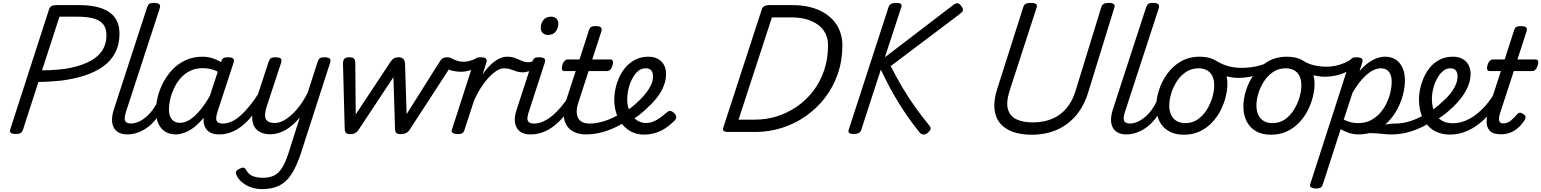

<svg xmlns="http://www.w3.org/2000/svg" viewBox="-20 -910 10627 1324"><path d="M89 14Q41 14 50 -16L319 -848Q324 -862 336 -868.5Q348 -875 370 -875H525Q618 -875 680 -853Q742 -831 773 -787.5Q804 -744 804 -679Q804 -603 774.5 -546.5Q745 -490 691 -451.5Q637 -413 563 -389Q489 -365 401 -354Q364 -350 322 -347.5Q280 -345 245 -345L138 -14Q133 0 122.5 7Q112 14 89 14ZM270 -425Q294 -425 321 -426Q348 -427 375.5 -429.5Q403 -432 428 -435Q520 -450 583.5 -479.5Q647 -509 680.5 -555.5Q714 -602 714 -668Q714 -713 693 -741Q672 -769 627.5 -782Q583 -795 511 -795H390Z M861 17Q823 17 799 4Q775 -9 763.5 -32.5Q752 -56 752.5 -86Q753 -116 764 -152L994 -858Q1001 -878 1010.5 -884Q1020 -890 1039 -890Q1071 -890 1079 -880.5Q1087 -871 1081 -851L850 -143Q834 -95 843 -76.5Q852 -58 884 -58Q898 -58 904 -46.5Q910 -35 907.5 -20.5Q905 -6 893.5 5.5Q882 17 861 17Z M857 17Q843 17 836.5 5.5Q830 -6 832.5 -20.5Q835 -35 847 -46.5Q859 -58 880 -58Q906 -58 932.5 -69Q959 -80 985 -101.5Q1011 -123 1033 -153Q1055 -183 1072 -220Q1077 -235 1089.5 -234.5Q1102 -234 1111.5 -224.5Q1121 -215 1117 -201Q1099 -150 1071 -109.5Q1043 -69 1009 -41Q975 -13 936 2Q897 17 857 17Z M1193 17Q1150 17 1119 -2.5Q1088 -22 1071.5 -59Q1055 -96 1055 -146Q1055 -190 1067.5 -241Q1080 -292 1105.5 -341Q1131 -390 1169.5 -430.5Q1208 -471 1260 -495Q1312 -519 1378 -519Q1421 -519 1462 -502.5Q1503 -486 1536 -461L1523 -392Q1480 -420 1446.5 -430Q1413 -440 1380 -440Q1329 -440 1290.5 -421Q1252 -402 1224.5 -370Q1197 -338 1179.5 -300Q1162 -262 1153.5 -224.5Q1145 -187 1145 -157Q1145 -126 1154 -105.5Q1163 -85 1180 -74Q1197 -63 1222 -63Q1257 -63 1294 -88Q1331 -113 1368.5 -160.5Q1406 -208 1440 -273L1462 -229Q1418 -134 1369 -80Q1320 -26 1274.5 -4.5Q1229 17 1193 17ZM1492 17Q1454 17 1430 4Q1406 -9 1394.5 -32.5Q1383 -56 1383.5 -86.5Q1384 -117 1395 -152L1504 -483Q1511 -503 1520.5 -509Q1530 -515 1549 -515Q1580 -515 1588.5 -505.5Q1597 -496 1590 -476L1481 -143Q1465 -95 1474 -76.5Q1483 -58 1515 -58Q1529 -58 1534.5 -46.5Q1540 -35 1538 -20.5Q1536 -6 1524.5 5.5Q1513 17 1492 17Z M1492 17Q1478 17 1471.5 5.5Q1465 -6 1467.5 -20.5Q1470 -35 1482 -46.5Q1494 -58 1515 -58Q1545 -58 1575.5 -71Q1606 -84 1637 -111.5Q1668 -139 1701.5 -180Q1735 -221 1770 -277Q1779 -290 1791 -289Q1803 -288 1809.5 -278.5Q1816 -269 1810 -257Q1774 -187 1736 -135Q1698 -83 1658.5 -49.5Q1619 -16 1577.5 0.5Q1536 17 1492 17Z M1845 16Q1791 16 1759 -8Q1727 -32 1720.5 -76.5Q1714 -121 1733 -181L1832 -483Q1839 -503 1848.5 -509Q1858 -515 1877 -515Q1908 -515 1916.5 -505.5Q1925 -496 1918 -476L1819 -175Q1807 -137 1808 -112Q1809 -87 1825.5 -74.5Q1842 -62 1876 -62Q1903 -62 1932.5 -77Q1962 -92 1992.5 -120Q2023 -148 2051 -186.5Q2079 -225 2102 -272L2170 -483Q2177 -503 2186.5 -509Q2196 -515 2215 -515Q2246 -515 2254.5 -505.5Q2263 -496 2256 -476L2054 150Q2024 239 1989 292.5Q1954 346 1905.5 370Q1857 394 1786 394Q1747 394 1713.5 382.5Q1680 371 1655.5 352Q1631 333 1617 310Q1608 294 1606.5 281Q1605 268 1627 256Q1646 245 1657 246Q1668 247 1677 262Q1696 295 1726 305.5Q1756 316 1793 316Q1840 316 1871.5 299.5Q1903 283 1926 246Q1949 209 1969 147L2047 -99Q2023 -71 1998.5 -49.5Q1974 -28 1948.5 -13.5Q1923 1 1896.5 8.5Q1870 16 1845 16Z M2395 15Q2374 15 2366 6.5Q2358 -2 2357 -23L2345 -476Q2345 -490 2353 -502.5Q2361 -515 2389 -515Q2411 -515 2420.5 -506.5Q2430 -498 2430 -475L2433 -121L2673 -484Q2685 -502 2698 -508.5Q2711 -515 2730 -515Q2747 -515 2759.5 -505Q2772 -495 2773 -469L2784 -123L3014 -488Q3025 -505 3037 -510Q3049 -515 3063 -515Q3091 -515 3101 -501Q3111 -487 3099 -468L2802 -11Q2795 0 2780 7.5Q2765 15 2743 15Q2721 15 2712.5 6.5Q2704 -2 2704 -23L2693 -378L2450 -11Q2443 -1 2430 7Q2417 15 2395 15Z M3159 -415Q3135 -415 3107 -420.5Q3079 -426 3059 -440Q3050 -447 3051 -459.5Q3052 -472 3059.5 -485Q3067 -498 3075 -505.5Q3083 -513 3088 -510Q3108 -499 3131 -491.5Q3154 -484 3177 -484Q3196 -484 3221.5 -491Q3247 -498 3263 -508Q3274 -515 3283 -505.5Q3292 -496 3294 -482.5Q3296 -469 3288 -461Q3273 -447 3251 -436.5Q3229 -426 3205 -420.5Q3181 -415 3159 -415Z M3134 15Q3118 15 3104 8Q3090 1 3097 -18L3247 -483Q3254 -503 3263.5 -509Q3273 -515 3292 -515Q3323 -515 3331.5 -505.5Q3340 -496 3333 -476L3308 -397Q3328 -426 3349 -449Q3370 -472 3392 -487.5Q3414 -503 3434.5 -511Q3455 -519 3475 -519Q3494 -519 3501 -507Q3508 -495 3504 -479Q3500 -463 3487 -451Q3474 -439 3454 -439Q3433 -439 3406.5 -423Q3380 -407 3351.5 -377Q3323 -347 3296 -305Q3269 -263 3247 -211L3182 -11Q3178 2 3167.5 8.5Q3157 15 3134 15Z M3587 -411Q3560 -411 3539 -418.5Q3518 -426 3499 -432.5Q3480 -439 3455 -439Q3436 -439 3430 -451Q3424 -463 3428 -479Q3432 -495 3444.5 -507Q3457 -519 3476 -519Q3508 -519 3532 -510Q3556 -501 3577.5 -491Q3599 -481 3622 -481Q3636 -481 3645.5 -484.5Q3655 -488 3664 -494Q3676 -503 3684.5 -496Q3693 -489 3694 -476Q3695 -463 3684 -454Q3652 -426 3627 -418.5Q3602 -411 3587 -411Z M3639 17Q3602 17 3577.5 4Q3553 -9 3541.5 -32.5Q3530 -56 3530 -86Q3530 -116 3542 -152L3650 -483Q3657 -503 3666.5 -509Q3676 -515 3695 -515Q3726 -515 3734.5 -505.5Q3743 -496 3736 -476L3628 -143Q3611 -95 3620 -76.5Q3629 -58 3662 -58Q3676 -58 3682 -46.5Q3688 -35 3685.5 -20.5Q3683 -6 3671.5 5.5Q3660 17 3639 17ZM3757 -669Q3737 -669 3723 -682Q3709 -695 3709 -720Q3709 -747 3726.5 -771Q3744 -795 3781 -795Q3802 -795 3816 -782.5Q3830 -770 3830 -744Q3830 -717 3812.5 -693Q3795 -669 3757 -669Z M3638 17Q3624 17 3617.5 5.5Q3611 -6 3613.5 -20.5Q3616 -35 3628 -46.5Q3640 -58 3661 -58Q3692 -58 3723 -71Q3754 -84 3786 -110Q3818 -136 3851 -175.5Q3884 -215 3918 -268Q3927 -282 3938.5 -281Q3950 -280 3957 -270.5Q3964 -261 3959 -249Q3924 -181 3886.5 -131Q3849 -81 3808.5 -48Q3768 -15 3725.5 1Q3683 17 3638 17Z M4022 17Q3973 17 3938.5 0Q3904 -17 3886 -48Q3868 -79 3867 -121.5Q3866 -164 3883 -215L3950 -420H3871Q3860 -420 3856 -430Q3852 -440 3857 -460Q3863 -480 3873 -490Q3883 -500 3893 -500H3976L4040 -698Q4046 -718 4055.5 -724Q4065 -730 4085 -730Q4116 -730 4124.5 -720.5Q4133 -711 4126 -691L4064 -500H4190Q4201 -500 4205.5 -490.5Q4210 -481 4204 -460Q4199 -441 4189 -430.5Q4179 -420 4168 -420H4039L3969 -205Q3957 -169 3957 -141Q3957 -113 3967.5 -94.5Q3978 -76 3998 -67Q4018 -58 4046 -58Q4060 -58 4065.5 -46.5Q4071 -35 4069 -20.5Q4067 -6 4055 5.5Q4043 17 4022 17Z M4025 17Q4006 17 4000 5.5Q3994 -6 3998.5 -20.5Q4003 -35 4016 -46.5Q4029 -58 4048 -58Q4096 -58 4151 -76Q4206 -94 4260 -128Q4271 -136 4281 -130.5Q4291 -125 4297 -113Q4303 -101 4302.5 -88.5Q4302 -76 4292 -70Q4243 -39 4195 -19.5Q4147 0 4104 8.5Q4061 17 4025 17Z M4263 -123Q4301 -144 4334 -169.5Q4367 -195 4393 -222Q4418 -246 4438.5 -273Q4459 -300 4471 -328Q4483 -356 4483 -382Q4483 -410 4471 -424.5Q4459 -439 4432 -439Q4401 -439 4377.5 -417.5Q4354 -396 4337.5 -363Q4321 -330 4313 -293.5Q4305 -257 4305 -227Q4305 -190 4315 -159.5Q4325 -129 4343 -107Q4361 -85 4384.5 -73.5Q4408 -62 4434 -62Q4460 -62 4484.5 -71.5Q4509 -81 4532 -98Q4555 -115 4577 -134Q4591 -147 4604 -144.5Q4617 -142 4628 -131Q4641 -119 4643 -105.5Q4645 -92 4632 -79Q4599 -45 4564 -23Q4529 -1 4492.5 8.5Q4456 18 4418 18Q4384 18 4353 6.5Q4322 -5 4297 -26.5Q4272 -48 4253.5 -78Q4235 -108 4225.5 -144.5Q4216 -181 4216 -222Q4216 -261 4225 -302Q4234 -343 4252.5 -382Q4271 -421 4299 -451.5Q4327 -482 4365 -500.5Q4403 -519 4451 -519Q4490 -519 4517.5 -503.5Q4545 -488 4559 -461.5Q4573 -435 4573 -401Q4573 -359 4557.5 -319Q4542 -279 4514.5 -242.5Q4487 -206 4452 -174Q4420 -141 4381 -112Q4342 -83 4298 -60Z M5002 0Q4957 0 4967 -28L5234 -848Q5239 -862 5252 -868.5Q5265 -875 5287 -875H5440Q5529 -875 5594.5 -853Q5660 -831 5703.5 -792.5Q5747 -754 5768 -704Q5789 -654 5789 -598Q5789 -493 5757.5 -401.5Q5726 -310 5669.5 -236.5Q5613 -163 5537.5 -110Q5462 -57 5373 -28.5Q5284 0 5189 0ZM5073 -85H5189Q5264 -85 5336.5 -107.5Q5409 -130 5473 -173.5Q5537 -217 5586 -280Q5635 -343 5662.5 -423Q5690 -503 5690 -598Q5690 -643 5672 -679Q5654 -715 5620.5 -739.5Q5587 -764 5541 -777Q5495 -790 5439 -790H5303Z M5867 14Q5845 14 5836.5 7Q5828 0 5832 -14L6108 -863Q6117 -890 6161 -890Q6205 -890 6196 -863L6082 -515L6554 -876Q6573 -890 6585 -887.5Q6597 -885 6609 -868Q6622 -850 6620.5 -839.5Q6619 -829 6598 -813L6122 -454Q6164 -372 6205.5 -302.5Q6247 -233 6291.5 -171Q6336 -109 6387 -46Q6401 -29 6396.5 -17Q6392 -5 6372 10Q6357 20 6343.5 17Q6330 14 6322 4Q6281 -46 6243.5 -99.5Q6206 -153 6172.5 -208Q6139 -263 6109.5 -319Q6080 -375 6054 -430L5919 -14Q5915 0 5902 7Q5889 14 5867 14Z M7094 19Q7018 19 6962.5 -1.5Q6907 -22 6875 -61.5Q6843 -101 6837.5 -160Q6832 -219 6856 -295L7037 -863Q7042 -877 7053.5 -883.5Q7065 -890 7089 -890Q7112 -890 7123 -883Q7134 -876 7129 -860L6942 -284Q6917 -205 6930.5 -157Q6944 -109 6988.5 -87.5Q7033 -66 7101 -66Q7179 -66 7237.5 -91.5Q7296 -117 7336 -165.5Q7376 -214 7397 -284L7575 -863Q7580 -877 7591.5 -883.5Q7603 -890 7626 -890Q7674 -890 7665 -860L7484 -273Q7455 -178 7399.5 -113Q7344 -48 7267 -14.5Q7190 19 7094 19Z M7750 17Q7712 17 7688 4Q7664 -9 7652.5 -32.5Q7641 -56 7641.5 -86Q7642 -116 7653 -152L7883 -858Q7890 -878 7899.5 -884Q7909 -890 7928 -890Q7960 -890 7968 -880.5Q7976 -871 7970 -851L7739 -143Q7723 -95 7732 -76.5Q7741 -58 7773 -58Q7787 -58 7793 -46.5Q7799 -35 7796.5 -20.5Q7794 -6 7782.5 5.5Q7771 17 7750 17Z M7746 17Q7732 17 7725.5 5.5Q7719 -6 7721.5 -20.5Q7724 -35 7736 -46.5Q7748 -58 7769 -58Q7795 -58 7821.5 -69Q7848 -80 7874 -101.5Q7900 -123 7922 -153Q7944 -183 7961 -220Q7966 -235 7978.5 -234.5Q7991 -234 8000.5 -224.5Q8010 -215 8006 -201Q7988 -150 7960 -109.5Q7932 -69 7898 -41Q7864 -13 7825 2Q7786 17 7746 17Z M8144 19Q8082 19 8039 -6Q7996 -31 7974.5 -75.5Q7953 -120 7953 -176Q7953 -229 7972 -288.5Q7991 -348 8028.5 -400.5Q8066 -453 8122.5 -486Q8179 -519 8254 -519Q8316 -519 8358.5 -495.5Q8401 -472 8422.5 -429.5Q8444 -387 8444 -331Q8444 -291 8432.5 -243.5Q8421 -196 8397.5 -149.5Q8374 -103 8338 -65Q8302 -27 8253.5 -4Q8205 19 8144 19ZM8154 -61Q8203 -61 8240 -87Q8277 -113 8302 -153.5Q8327 -194 8340 -238.5Q8353 -283 8353 -321Q8353 -360 8340 -386Q8327 -412 8303 -425.5Q8279 -439 8246 -439Q8196 -439 8158 -413.5Q8120 -388 8094.5 -348Q8069 -308 8056 -264Q8043 -220 8043 -183Q8043 -144 8056.5 -116.5Q8070 -89 8095 -75Q8120 -61 8154 -61Z M8520 -373Q8470 -373 8424 -388.5Q8378 -404 8334 -431Q8321 -439 8319.5 -452Q8318 -465 8324.5 -477Q8331 -489 8341.5 -494.5Q8352 -500 8361 -494Q8386 -478 8414 -466Q8442 -454 8474.5 -448Q8507 -442 8544 -442Q8572 -442 8607.5 -446.5Q8643 -451 8678 -461.5Q8713 -472 8739 -486Q8750 -493 8759 -483Q8768 -473 8768.5 -459Q8769 -445 8757 -438Q8686 -400 8627.5 -386.5Q8569 -373 8520 -373Z M8745 19Q8683 19 8640 -6Q8597 -31 8575.5 -75.5Q8554 -120 8554 -176Q8554 -229 8573 -288.5Q8592 -348 8629.5 -400.5Q8667 -453 8723.5 -486Q8780 -519 8855 -519Q8917 -519 8959.5 -495.5Q9002 -472 9023.5 -429.5Q9045 -387 9045 -331Q9045 -291 9033.5 -243.5Q9022 -196 8998.5 -149.5Q8975 -103 8939 -65Q8903 -27 8854.5 -4Q8806 19 8745 19ZM8755 -61Q8804 -61 8841 -87Q8878 -113 8903 -153.5Q8928 -194 8941 -238.5Q8954 -283 8954 -321Q8954 -360 8941 -386Q8928 -412 8904 -425.5Q8880 -439 8847 -439Q8797 -439 8759 -413.5Q8721 -388 8695.5 -348Q8670 -308 8657 -264Q8644 -220 8644 -183Q8644 -144 8657.5 -116.5Q8671 -89 8696 -75Q8721 -61 8755 -61Z M9117 -381Q9075 -381 9031 -393Q8987 -405 8941 -435Q8928 -442 8926.5 -454Q8925 -466 8930.5 -477Q8936 -488 8945 -493.5Q8954 -499 8962 -494Q8998 -470 9040.5 -460Q9083 -450 9129 -450Q9158 -450 9189.5 -456.5Q9221 -463 9251 -476Q9281 -489 9303 -506Q9313 -513 9322 -509Q9331 -505 9336 -495Q9341 -485 9340.5 -473.5Q9340 -462 9332 -455Q9292 -426 9254 -409.5Q9216 -393 9181.5 -387Q9147 -381 9117 -381Z M9573 17Q9551 17 9527.5 14.5Q9504 12 9478 10Q9452 8 9420 8Q9388 8 9349 13L9381 -20Q9412 -28 9443.5 -35Q9475 -42 9504 -47Q9533 -52 9556.5 -55Q9580 -58 9596 -58Q9605 -58 9607.5 -46.5Q9610 -35 9606 -20.5Q9602 -6 9593.5 5.5Q9585 17 9573 17ZM9053 390Q9037 390 9023 383Q9009 376 9016 357L9287 -483Q9294 -503 9303.5 -509Q9313 -515 9332 -515Q9363 -515 9371.5 -505.5Q9380 -496 9373 -476L9355 -419Q9387 -457 9418 -478.5Q9449 -500 9477.5 -509.5Q9506 -519 9531 -519Q9595 -519 9631.5 -475Q9668 -431 9668 -355Q9668 -309 9655 -258Q9642 -207 9616 -158Q9590 -109 9551.5 -69.5Q9513 -30 9462 -6.5Q9411 17 9347 17Q9315 17 9284 7Q9253 -3 9225 -19L9101 364Q9097 377 9086.5 383.5Q9076 390 9053 390ZM9246 -85Q9274 -72 9297 -66.5Q9320 -61 9345 -61Q9394 -61 9432 -80.5Q9470 -100 9497.5 -131.5Q9525 -163 9542.5 -200.5Q9560 -238 9568.5 -276Q9577 -314 9577 -345Q9577 -375 9568.5 -396Q9560 -417 9543.5 -428Q9527 -439 9502 -439Q9471 -439 9438 -419.5Q9405 -400 9372 -362.5Q9339 -325 9307 -271Z M9583 17Q9564 17 9558 5.5Q9552 -6 9556.5 -20.5Q9561 -35 9574 -46.5Q9587 -58 9606 -58Q9654 -58 9709 -76Q9764 -94 9818 -128Q9829 -136 9839 -130.5Q9849 -125 9855 -113Q9861 -101 9860.5 -88.5Q9860 -76 9850 -70Q9801 -39 9753 -19.5Q9705 0 9662 8.5Q9619 17 9583 17Z M9807 -121Q9841 -138 9871.5 -161Q9902 -184 9927 -209Q9957 -234 9980.5 -263.5Q10004 -293 10017.5 -323.5Q10031 -354 10031 -382Q10031 -410 10019 -424.5Q10007 -439 9980 -439Q9966 -439 9959.5 -451Q9953 -463 9954.5 -479Q9956 -495 9967 -507Q9978 -519 9999 -519Q10038 -519 10065.5 -503.5Q10093 -488 10107 -461.5Q10121 -435 10121 -401Q10121 -357 10102.5 -313.5Q10084 -270 10052 -229.5Q10020 -189 9979 -153Q9949 -125 9912.5 -101Q9876 -77 9838 -57Z M9981 18Q9936 18 9901 5.5Q9866 -7 9840.5 -30Q9815 -53 9798 -83.5Q9781 -114 9773 -149.5Q9765 -185 9765 -222Q9765 -263 9775 -305.5Q9785 -348 9803.5 -386.5Q9822 -425 9850 -455Q9878 -485 9915.5 -502Q9953 -519 9999 -519Q10010 -519 10013.5 -507Q10017 -495 10013.5 -479Q10010 -463 10001.5 -451Q9993 -439 9981 -439Q9953 -439 9930 -419.5Q9907 -400 9890 -368.5Q9873 -337 9863.5 -299.5Q9854 -262 9854 -226Q9854 -195 9861.5 -165Q9869 -135 9886 -111.5Q9903 -88 9931 -74Q9959 -60 10000 -60Q10055 -60 10111 -89.5Q10167 -119 10219 -176Q10271 -233 10312 -315Q10317 -323 10329.5 -322.5Q10342 -322 10352 -314.5Q10362 -307 10355 -291Q10322 -217 10279 -159.5Q10236 -102 10186.5 -62Q10137 -22 10085 -2Q10033 18 9981 18Z M10329 16Q10275 16 10252.5 -9Q10230 -34 10231.5 -76Q10233 -118 10249 -171L10330 -420H10251Q10240 -420 10236 -430Q10232 -440 10237 -460Q10243 -480 10253 -490Q10263 -500 10274 -500H10356L10420 -698Q10426 -718 10435.5 -724Q10445 -730 10465 -730Q10496 -730 10504.5 -720.5Q10513 -711 10506 -691L10444 -500H10570Q10581 -500 10585.5 -490.5Q10590 -481 10584 -460Q10579 -441 10569 -430.5Q10559 -420 10548 -420H10419L10324 -129Q10313 -94 10318.5 -76.5Q10324 -59 10345 -59Q10375 -59 10399 -79Q10423 -99 10440 -120Q10446 -129 10456.5 -132Q10467 -135 10482 -125Q10499 -115 10500 -105Q10501 -95 10495 -84Q10483 -64 10460.5 -40Q10438 -16 10405.5 0Q10373 16 10329 16Z"/></svg>

Font: Playwrite DK Uloopet
Style: Regular
Weight: 400
Designer: Veronika Burian, José Scaglione
Foundry: TypeTogether
Version: Version 1.002